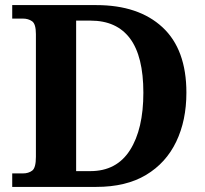

<svg xmlns="http://www.w3.org/2000/svg" viewBox="-20 -734 807 754"><path d="M28 0V-53H70Q92 -53 106.5 -64Q121 -75 121 -118V-600Q121 -640 106 -650.5Q91 -661 70 -661H28V-714H358Q524 -714 618 -627Q712 -540 712 -370Q712 -261 672 -177.5Q632 -94 553.5 -47Q475 0 358 0ZM335 -62Q438 -62 490.5 -144.5Q543 -227 543 -370Q543 -513 490.5 -583Q438 -653 336 -653H279V-62Z"/></svg>

Font: Noto Serif Khojki
Style: Regular
Weight: 400
Designer: Juan Bruce
Version: Version 2.002